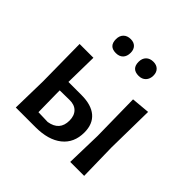

<svg xmlns="http://www.w3.org/2000/svg" viewBox="-168 -823 983 983"><g transform="rotate(45 323.0 -332.0)"><path d="M244 -664Q267 -664 280 -650.5Q293 -637 293 -614Q293 -588 279 -573.5Q265 -559 240 -559Q190 -559 190 -610Q190 -635 204.5 -649.5Q219 -664 244 -664ZM408 -664Q431 -664 444.5 -650.5Q458 -637 458 -614Q458 -589 443.5 -574Q429 -559 405 -559Q354 -559 354 -610Q354 -635 368.5 -649.5Q383 -664 408 -664ZM469 0 474 -193 470 -454 570 -463 566 -202 570 0ZM75 0 79 -193 76 -461H176L173 -283H268Q339 -283 376.5 -251Q414 -219 414 -158Q414 -83 362 -41.5Q310 0 217 0ZM172 -202 174 -65 243 -63Q317 -75 317 -147Q317 -183 297 -203Q277 -223 241 -222L172 -221Z"/></g></svg>

Font: Alegreya Sans Medium
Style: Regular
Weight: 500
Designer: Juan Pablo del Peral
Foundry: Huerta Tipografica
Version: Version 2.007